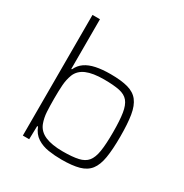

<svg xmlns="http://www.w3.org/2000/svg" viewBox="-172 -879 982 1024"><g transform="rotate(30 318.5 -367.5)"><path d="M347 8Q305 8 266 2Q227 -4 196.5 -23.5Q166 -43 151 -82H146L144 0H105V-743H151V-437H155Q169 -467 194.5 -484.5Q220 -502 258 -510Q296 -518 347 -518Q413 -518 454.5 -506.5Q496 -495 518.5 -466Q541 -437 549.5 -386Q558 -335 558 -255Q558 -176 549.5 -124.5Q541 -73 518.5 -44Q496 -15 454.5 -3.5Q413 8 347 8ZM331 -33Q390 -33 426 -41Q462 -49 480.5 -71.5Q499 -94 506 -138Q513 -182 513 -255Q513 -328 506 -372Q499 -416 480.5 -438.5Q462 -461 426 -468.5Q390 -476 331 -476Q263 -476 223 -459Q183 -442 168 -405Q156 -373 153.5 -337.5Q151 -302 151 -255Q151 -210 153 -174Q155 -138 167 -106Q182 -68 223 -50.5Q264 -33 331 -33Z"/></g></svg>

Font: Saira SemiExpanded ExtraLight
Style: Regular
Weight: 250
Width: 6
Designer: Hector Gatti with collaboration of the Omnibus-Type team
Foundry: Omnibus-Type
Version: Version 1.101